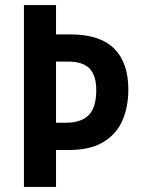

<svg xmlns="http://www.w3.org/2000/svg" viewBox="-20 -734 554 754"><path d="M484 -383Q484 -315 461 -261.5Q438 -208 386.5 -176.5Q335 -145 251 -145H200V0H74V-714H200V-599H255Q372 -599 428 -543.5Q484 -488 484 -383ZM238 -252Q299 -252 328.5 -282Q358 -312 358 -380Q358 -437 332 -464.5Q306 -492 249 -492H200V-252Z"/></svg>

Font: Noto Sans Bengali Condensed SemiBold
Style: Regular
Weight: 600
Width: 3
Designer: Joana Ranito - Universal Thirst; Jelle Bosma - Monotype Design Team
Foundry: Universal Thirst ehf.
Version: Version 3.000; ttfautohint (v1.8.4.7-5d5b)